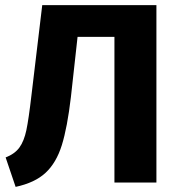

<svg xmlns="http://www.w3.org/2000/svg" viewBox="-20 -713 695 750"><path d="M591 -693V0H427V-569H283L257 -334Q243 -215 221.5 -146Q200 -77 158 -38Q116 1 41 17L2 -98Q38 -112 56 -137Q74 -162 83 -204.5Q92 -247 103 -342L145 -693Z"/></svg>

Font: FiraGOUPP
Style: Bold
Weight: 700
Designer: bBox Type
Foundry: bBox Type GmbH
Version: Version 1.001